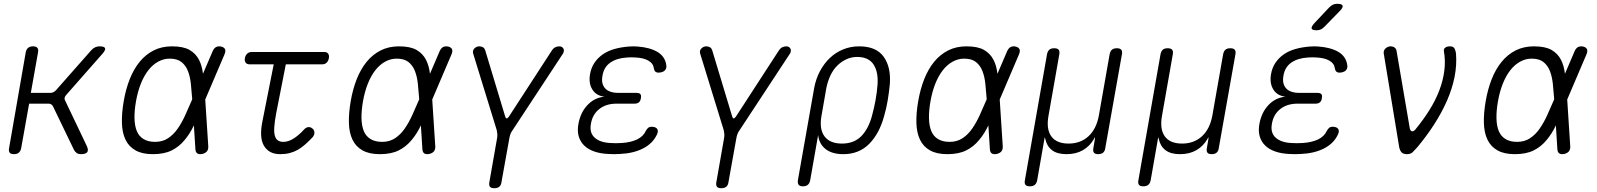

<svg xmlns="http://www.w3.org/2000/svg" viewBox="-20 -805 8440 1015"><path d="M54 10Q37 10 31 2Q25 -6 28 -22L116 -528Q119 -544 128.5 -552Q138 -560 155 -560Q171 -560 177.5 -552Q184 -544 181 -528L143 -314H246Q255 -314 262 -317.5Q269 -321 276 -328L463 -540Q472 -550 483 -555Q494 -560 506 -560Q532 -560 535.5 -550Q539 -540 520 -519L329 -302Q323 -295 321.5 -288Q320 -281 324 -274L439 -33Q449 -11 441 -0.5Q433 10 408 10Q395 10 386.5 4.5Q378 -1 372 -11L260 -243Q256 -250 250.5 -253.5Q245 -257 237 -257H134L92 -22Q89 -6 79.5 2Q70 10 54 10Z M1081 -32Q1082 -15 1074 -5Q1066 5 1049 9Q1032 12 1023 6Q1014 0 1013 -16L1005 -142Q984 -98 957 -66Q928 -30 888 -10Q848 10 788 10Q732 10 696.5 -10Q661 -30 643.5 -66.5Q626 -103 624.5 -154.5Q623 -206 634 -270Q645 -334 666 -387Q687 -440 718.5 -478.5Q750 -517 792.5 -538.5Q835 -560 889 -560Q949 -560 982 -541Q1015 -522 1032 -489Q1048 -458 1053 -415L1104 -534Q1111 -550 1122 -556Q1133 -562 1149 -559Q1165 -555 1169.5 -545Q1174 -535 1167 -518L1065 -279ZM996 -280V-283Q993 -324 989 -362Q985 -400 973.5 -429.5Q962 -459 939.5 -477Q917 -495 877 -495Q845 -495 816 -479Q787 -463 764 -433.5Q741 -404 724.5 -362.5Q708 -321 699 -270Q690 -219 691 -179Q692 -139 703.5 -111.5Q715 -84 739.5 -69.5Q764 -55 800 -55Q839 -55 868 -74Q897 -93 919 -124.5Q941 -156 959 -195.5Q977 -235 994 -275Z M1695 -530Q1709 -530 1715 -521Q1721 -512 1718.5 -497.5Q1716 -483 1707 -474Q1698 -465 1684 -465H1491L1440 -206Q1432 -163 1430 -134Q1428 -105 1433 -87.5Q1438 -70 1449.5 -62.5Q1461 -55 1478 -55Q1505 -55 1533.5 -73.5Q1562 -92 1587 -120Q1598 -132 1610 -133Q1622 -134 1631 -126Q1641 -119 1642 -105.5Q1643 -92 1633 -80Q1613 -59 1594 -42Q1575 -25 1555 -13.5Q1535 -2 1512 4Q1489 10 1462 10Q1429 10 1407.5 -2.5Q1386 -15 1374 -37Q1362 -59 1360.5 -89.5Q1359 -120 1366 -157L1427 -465H1299Q1285 -465 1278.5 -474Q1272 -483 1274.5 -497.5Q1277 -512 1286.5 -521Q1296 -530 1310 -530Z M2281 -32Q2282 -15 2274 -5Q2266 5 2249 9Q2232 12 2223 6Q2214 0 2213 -16L2205 -142Q2184 -98 2157 -66Q2128 -30 2088 -10Q2048 10 1988 10Q1932 10 1896.5 -10Q1861 -30 1843.5 -66.5Q1826 -103 1824.5 -154.5Q1823 -206 1834 -270Q1845 -334 1866 -387Q1887 -440 1918.5 -478.5Q1950 -517 1992.5 -538.5Q2035 -560 2089 -560Q2149 -560 2182 -541Q2215 -522 2232 -489Q2248 -458 2253 -415L2304 -534Q2311 -550 2322 -556Q2333 -562 2349 -559Q2365 -555 2369.5 -545Q2374 -535 2367 -518L2265 -279ZM2196 -280V-283Q2193 -324 2189 -362Q2185 -400 2173.5 -429.5Q2162 -459 2139.5 -477Q2117 -495 2077 -495Q2045 -495 2016 -479Q1987 -463 1964 -433.5Q1941 -404 1924.5 -362.5Q1908 -321 1899 -270Q1890 -219 1891 -179Q1892 -139 1903.5 -111.5Q1915 -84 1939.5 -69.5Q1964 -55 2000 -55Q2039 -55 2068 -74Q2097 -93 2119 -124.5Q2141 -156 2159 -195.5Q2177 -235 2194 -275Z M2593 190Q2576 190 2570 182Q2564 174 2567 158L2608 -76Q2610 -87 2609 -97.5Q2608 -108 2606 -117L2481 -523Q2479 -531 2481 -537.5Q2483 -544 2488 -549Q2493 -554 2499.5 -557Q2506 -560 2513 -560Q2525 -560 2533.5 -555Q2542 -550 2546 -536L2651 -188Q2654 -179 2658.5 -179Q2663 -179 2670 -188L2896 -536Q2905 -550 2915 -555Q2925 -560 2937 -560Q2944 -560 2949.5 -557Q2955 -554 2958 -549Q2961 -544 2961 -537.5Q2961 -531 2957 -523L2690 -117Q2683 -108 2679 -97.5Q2675 -87 2673 -76L2631 158Q2629 174 2619.5 182Q2610 190 2593 190Z M3502 -463Q3504 -454 3502 -446Q3500 -438 3494.5 -432.5Q3489 -427 3480 -424Q3471 -421 3460 -421Q3455 -421 3451.5 -422.5Q3448 -424 3445 -426Q3442 -428 3440 -432.5Q3438 -437 3437 -442Q3434 -469 3408.5 -484Q3383 -499 3341 -501Q3330 -502 3318 -502Q3306 -502 3295 -501Q3241 -498 3206.5 -474Q3172 -450 3165 -405Q3157 -363 3178.5 -338.5Q3200 -314 3250 -314H3345Q3360 -314 3365.5 -307Q3371 -300 3368 -286Q3366 -271 3357.5 -264Q3349 -257 3335 -257H3239Q3184 -257 3148 -228.5Q3112 -200 3104 -151Q3095 -104 3123 -78Q3151 -52 3206 -49Q3221 -48 3236 -48Q3251 -48 3266 -49Q3315 -52 3348 -68Q3381 -84 3394 -113Q3397 -119 3400.5 -123Q3404 -127 3407 -129.5Q3410 -132 3414.5 -133.5Q3419 -135 3423 -135Q3435 -135 3443 -132Q3451 -129 3454.5 -123Q3458 -117 3457.5 -109.5Q3457 -102 3452 -92Q3430 -46 3379 -20Q3328 6 3256 9Q3241 10 3225.5 10Q3210 10 3196 9Q3153 7 3120.5 -4.5Q3088 -16 3067.5 -36.5Q3047 -57 3039 -85.5Q3031 -114 3038 -151Q3049 -211 3086 -250Q3123 -289 3176 -294Q3133 -298 3112 -331Q3091 -364 3099 -412Q3105 -447 3122.5 -473Q3140 -499 3166.5 -517.5Q3193 -536 3228.5 -546Q3264 -556 3305 -559Q3316 -560 3328 -560Q3340 -560 3351 -559Q3416 -554 3455.5 -530.5Q3495 -507 3502 -463Z M3793 190Q3776 190 3770 182Q3764 174 3767 158L3808 -76Q3810 -87 3809 -97.5Q3808 -108 3806 -117L3681 -523Q3679 -531 3681 -537.5Q3683 -544 3688 -549Q3693 -554 3699.5 -557Q3706 -560 3713 -560Q3725 -560 3733.5 -555Q3742 -550 3746 -536L3851 -188Q3854 -179 3858.5 -179Q3863 -179 3870 -188L4096 -536Q4105 -550 4115 -555Q4125 -560 4137 -560Q4144 -560 4149.5 -557Q4155 -554 4158 -549Q4161 -544 4161 -537.5Q4161 -531 4157 -523L3890 -117Q3883 -108 3879 -97.5Q3875 -87 3873 -76L3831 158Q3829 174 3819.5 182Q3810 190 3793 190Z M4224 180Q4208 180 4202 172Q4196 164 4198 148L4284 -339Q4293 -388 4314.5 -428.5Q4336 -469 4367 -498.5Q4398 -528 4437.5 -544Q4477 -560 4522 -560Q4612 -560 4651.5 -505Q4691 -450 4684 -359Q4680 -318 4673 -275.5Q4666 -233 4654 -192Q4629 -99 4575 -44.5Q4521 10 4438 10Q4379 10 4344.5 -17Q4310 -44 4305 -91L4263 148Q4260 164 4250.5 172Q4241 180 4224 180ZM4431 -46Q4494 -46 4532.5 -84.5Q4571 -123 4590 -194Q4601 -234 4608.5 -275.5Q4616 -317 4619 -357Q4624 -424 4598 -464Q4572 -504 4511 -504Q4481 -504 4454 -491.5Q4427 -479 4405.5 -457.5Q4384 -436 4369.5 -405Q4355 -374 4348 -337L4323 -194Q4310 -123 4338.5 -84.5Q4367 -46 4431 -46Z M5281 -32Q5282 -15 5274 -5Q5266 5 5249 9Q5232 12 5223 6Q5214 0 5213 -16L5205 -142Q5184 -98 5157 -66Q5128 -30 5088 -10Q5048 10 4988 10Q4932 10 4896.5 -10Q4861 -30 4843.5 -66.5Q4826 -103 4824.5 -154.5Q4823 -206 4834 -270Q4845 -334 4866 -387Q4887 -440 4918.5 -478.5Q4950 -517 4992.5 -538.5Q5035 -560 5089 -560Q5149 -560 5182 -541Q5215 -522 5232 -489Q5248 -458 5253 -415L5304 -534Q5311 -550 5322 -556Q5333 -562 5349 -559Q5365 -555 5369.5 -545Q5374 -535 5367 -518L5265 -279ZM5196 -280V-283Q5193 -324 5189 -362Q5185 -400 5173.5 -429.5Q5162 -459 5139.5 -477Q5117 -495 5077 -495Q5045 -495 5016 -479Q4987 -463 4964 -433.5Q4941 -404 4924.5 -362.5Q4908 -321 4899 -270Q4890 -219 4891 -179Q4892 -139 4903.5 -111.5Q4915 -84 4939.5 -69.5Q4964 -55 5000 -55Q5039 -55 5068 -74Q5097 -93 5119 -124.5Q5141 -156 5159 -195.5Q5177 -235 5194 -275Z M5424 180Q5407 180 5401 172Q5395 164 5398 148L5515 -518Q5518 -534 5527 -542Q5536 -550 5553 -550Q5570 -550 5576.5 -542Q5583 -534 5580 -518L5523 -194Q5510 -123 5537.5 -84.5Q5565 -46 5629 -46Q5692 -46 5734 -84.5Q5776 -123 5789 -194L5846 -518Q5849 -534 5858 -542Q5867 -550 5884 -550Q5901 -550 5907.5 -542Q5914 -534 5911 -518L5823 -22Q5821 -6 5811.5 2Q5802 10 5785 10Q5769 10 5763 2Q5757 -6 5760 -22L5768 -69Q5769 -78 5768 -79Q5768 -79 5768 -79Q5767 -79 5763 -70Q5741 -32 5704.5 -11Q5668 10 5618 10Q5569 10 5541.5 -11Q5514 -32 5506 -70Q5504 -78 5503 -78Q5502 -78 5501 -69L5463 148Q5460 164 5450.5 172Q5441 180 5424 180Z M6024 180Q6007 180 6001 172Q5995 164 5998 148L6115 -518Q6118 -534 6127 -542Q6136 -550 6153 -550Q6170 -550 6176.5 -542Q6183 -534 6180 -518L6123 -194Q6110 -123 6137.5 -84.5Q6165 -46 6229 -46Q6292 -46 6334 -84.5Q6376 -123 6389 -194L6446 -518Q6449 -534 6458 -542Q6467 -550 6484 -550Q6501 -550 6507.5 -542Q6514 -534 6511 -518L6423 -22Q6421 -6 6411.5 2Q6402 10 6385 10Q6369 10 6363 2Q6357 -6 6360 -22L6368 -69Q6369 -78 6368 -79Q6368 -79 6368 -79Q6367 -79 6363 -70Q6341 -32 6304.5 -11Q6268 10 6218 10Q6169 10 6141.5 -11Q6114 -32 6106 -70Q6104 -78 6103 -78Q6102 -78 6101 -69L6063 148Q6060 164 6050.5 172Q6041 180 6024 180Z M7102 -463Q7104 -454 7102 -446Q7100 -438 7094.5 -432.5Q7089 -427 7080 -424Q7071 -421 7060 -421Q7055 -421 7051.5 -422.5Q7048 -424 7045 -426Q7042 -428 7040 -432.5Q7038 -437 7037 -442Q7034 -469 7008.5 -484Q6983 -499 6941 -501Q6930 -502 6918 -502Q6906 -502 6895 -501Q6841 -498 6806.5 -474Q6772 -450 6765 -405Q6757 -363 6778.5 -338.5Q6800 -314 6850 -314H6945Q6960 -314 6965.5 -307Q6971 -300 6968 -286Q6966 -271 6957.5 -264Q6949 -257 6935 -257H6839Q6784 -257 6748 -228.5Q6712 -200 6704 -151Q6695 -104 6723 -78Q6751 -52 6806 -49Q6821 -48 6836 -48Q6851 -48 6866 -49Q6915 -52 6948 -68Q6981 -84 6994 -113Q6997 -119 7000.5 -123Q7004 -127 7007 -129.5Q7010 -132 7014.5 -133.5Q7019 -135 7023 -135Q7035 -135 7043 -132Q7051 -129 7054.5 -123Q7058 -117 7057.5 -109.5Q7057 -102 7052 -92Q7030 -46 6979 -20Q6928 6 6856 9Q6841 10 6825.5 10Q6810 10 6796 9Q6753 7 6720.5 -4.5Q6688 -16 6667.5 -36.5Q6647 -57 6639 -85.5Q6631 -114 6638 -151Q6649 -211 6686 -250Q6723 -289 6776 -294Q6733 -298 6712 -331Q6691 -364 6699 -412Q6705 -447 6722.5 -473Q6740 -499 6766.5 -517.5Q6793 -536 6828.5 -546Q6864 -556 6905 -559Q6916 -560 6928 -560Q6940 -560 6951 -559Q7016 -554 7055.5 -530.5Q7095 -507 7102 -463ZM6981 -663Q6971 -653 6961.5 -649Q6952 -645 6940 -645Q6917 -645 6914 -654Q6911 -663 6928 -682L7006 -765Q7016 -775 7026 -780Q7036 -785 7049 -785Q7074 -785 7077.5 -775Q7081 -765 7062 -746Z M7377 -26 7295 -523Q7294 -530 7296.5 -537Q7299 -544 7304.5 -549Q7310 -554 7317 -557Q7324 -560 7330 -560Q7343 -560 7352 -554Q7361 -548 7363 -535L7432 -131Q7434 -115 7442.5 -111.5Q7451 -108 7462 -120Q7504 -171 7536.5 -223Q7569 -275 7589 -327.5Q7609 -380 7615.5 -432.5Q7622 -485 7613 -535Q7612 -542 7614.5 -546.5Q7617 -551 7621.5 -554Q7626 -557 7632 -558.5Q7638 -560 7645 -560Q7663 -560 7669 -549Q7675 -538 7677 -523Q7682 -461 7669.5 -398.5Q7657 -336 7630 -274Q7603 -212 7563 -149.5Q7523 -87 7472 -26Q7458 -10 7447.5 0Q7437 10 7418 10Q7399 10 7390 1Q7381 -8 7377 -26Z M8281 -32Q8282 -15 8274 -5Q8266 5 8249 9Q8232 12 8223 6Q8214 0 8213 -16L8205 -142Q8184 -98 8157 -66Q8128 -30 8088 -10Q8048 10 7988 10Q7932 10 7896.5 -10Q7861 -30 7843.5 -66.5Q7826 -103 7824.5 -154.5Q7823 -206 7834 -270Q7845 -334 7866 -387Q7887 -440 7918.5 -478.5Q7950 -517 7992.5 -538.5Q8035 -560 8089 -560Q8149 -560 8182 -541Q8215 -522 8232 -489Q8248 -458 8253 -415L8304 -534Q8311 -550 8322 -556Q8333 -562 8349 -559Q8365 -555 8369.5 -545Q8374 -535 8367 -518L8265 -279ZM8196 -280V-283Q8193 -324 8189 -362Q8185 -400 8173.5 -429.5Q8162 -459 8139.5 -477Q8117 -495 8077 -495Q8045 -495 8016 -479Q7987 -463 7964 -433.5Q7941 -404 7924.5 -362.5Q7908 -321 7899 -270Q7890 -219 7891 -179Q7892 -139 7903.5 -111.5Q7915 -84 7939.5 -69.5Q7964 -55 8000 -55Q8039 -55 8068 -74Q8097 -93 8119 -124.5Q8141 -156 8159 -195.5Q8177 -235 8194 -275Z"/></svg>

Font: Maple Mono ExtraLight
Style: Italic
Weight: 275
Italic angle: -10°
Monospace: yes
Designer: subframe7536
Version: Version 7.000